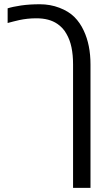

<svg xmlns="http://www.w3.org/2000/svg" viewBox="-20 -660 533 920"><path d="M330.1 240.2V-351.6Q330.1 -397 322.5 -433.3Q314.9 -469.7 298.3 -498Q290 -513.2 278.8 -525.1Q267.6 -537.1 254.4 -545.9Q215.8 -572.3 154.3 -572.3Q131.8 -572.3 111.8 -570.1Q91.8 -567.9 73.2 -564Q62 -562 44.4 -557.1Q26.9 -552.2 16.6 -549.8V-620.1Q28.8 -624 44.9 -627.4Q61 -630.9 81.1 -633.8Q101.6 -636.7 124 -638.2Q146.5 -639.6 170.9 -639.6Q220.7 -639.6 264.6 -622.8Q308.6 -606 335.9 -579.1Q350.1 -564.9 361.3 -548.6Q372.6 -532.2 381.3 -513.2Q397.5 -479 405.5 -438.5Q413.6 -397.9 413.6 -351.6V240.2Z"/></svg>

Font: Wonky
Style: Regular
Weight: 400
Designer: Monotype Design Team
Foundry: Monotype Imaging Inc.
Version: Version 3.000